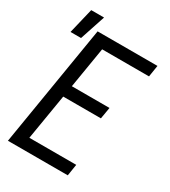

<svg xmlns="http://www.w3.org/2000/svg" viewBox="-198 -913 896 1011"><g transform="rotate(30 250.5 -407.5)"><path d="M16 0 137 -735H501L490 -665H205L164 -417H393L381 -347H152L106 -70H391L380 0ZM15 -661 52 -815H130L79 -661Z"/></g></svg>

Font: Iosevka
Style: Italic
Weight: 400
Italic angle: -9°
Monospace: yes
Designer: Belleve Invis
Foundry: Belleve Invis
Version: Version 32.5.0; ttfautohint (v1.8.4)